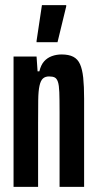

<svg xmlns="http://www.w3.org/2000/svg" viewBox="-20 -731 380 751"><path d="M33 0V-510H123L127 -452H134Q140 -477 152.5 -491Q165 -505 183 -511.5Q201 -518 221 -518Q249 -518 266.5 -509Q284 -500 293 -480Q302 -460 305.5 -427Q309 -394 309 -345V0H213V-293Q213 -342 212 -370Q211 -398 206.5 -411Q202 -424 194 -428Q186 -432 172 -432Q157 -432 148 -424Q139 -416 134.5 -395.5Q130 -375 129.5 -339.5Q129 -304 129 -249V0ZM123 -566V-571L144 -711H239V-706L205 -566Z"/></svg>

Font: Saira UltraCondensed
Style: Bold
Weight: 700
Width: 1
Designer: Hector Gatti with collaboration of the Omnibus-Type team
Foundry: Omnibus-Type
Version: Version 1.101